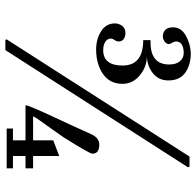

<svg xmlns="http://www.w3.org/2000/svg" viewBox="-28 -716 749 734"><g transform="rotate(90 347.0 -349.5)"><path d="M133 5 131 0 579 -699H618L620 -693L172 5ZM183 -704Q228 -704 258 -683Q288 -662 288 -618Q288 -581 260.5 -559Q233 -537 195 -536Q236 -536 268.5 -509Q301 -482 301 -443Q301 -394 263 -368Q225 -342 170 -342Q130 -342 100 -361Q70 -380 70 -414Q70 -429 79.5 -441.5Q89 -454 106 -454Q120 -454 129.5 -447.5Q139 -441 139 -429Q139 -420 133.5 -412.5Q128 -405 128 -398Q128 -385 140.5 -377Q153 -369 172 -369Q231 -369 231 -443Q231 -522 134 -522V-550H142Q227 -550 227 -621Q227 -648 214.5 -662.5Q202 -677 181 -677Q139 -675 139 -647Q139 -641 144 -632.5Q149 -624 149 -621Q149 -611 139.5 -604Q130 -597 119 -597Q85 -599 85 -636Q85 -667 116 -684.5Q147 -702 183 -704ZM624 -24V0H472V-24H517V-72H383Q383 -77 387.5 -88.5Q392 -100 402.5 -124.5Q413 -149 424 -172Q435 -195 456 -240.5Q477 -286 493 -322Q507 -354 533 -354Q568 -354 568 -328Q568 -317 505 -217Q490 -195 471 -168.5Q452 -142 440.5 -126Q429 -110 425 -101H517V-178L577 -201V-101H624V-72H577V-24Z"/></g></svg>

Font: GFS Didot
Style: Regular
Weight: 400
Designer: Takis Katsoulidis and George D. Matthiopoulos
Foundry: Takis Katsoulidis and George D. Matthiopoulos
Version: Version 1.0